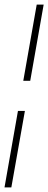

<svg xmlns="http://www.w3.org/2000/svg" viewBox="-70 -731 209 829"><path d="M-50.5 78H-21L37.5 -252H7.5ZM30.5 -382H60.5L118.5 -711H88.5Z"/></svg>

Font: Anybody UltraCondensed ExtraLight
Style: Italic
Weight: 250
Width: 1
Italic angle: -10°
Version: Version 1.113;gftools[0.9.25]